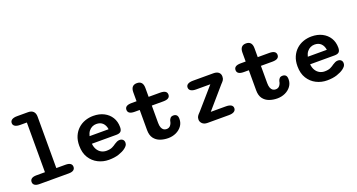

<svg xmlns="http://www.w3.org/2000/svg" viewBox="-46 -1399 3805 2047"><g transform="rotate(-20 1857.0 -376.0)"><path d="M144 0Q108 0 89.8 -12.8Q71.5 -25.5 71.5 -49.5Q71.5 -73.5 89.8 -86.2Q108 -99 144 -99H241V-663H166Q127.5 -663 107.2 -675.8Q87 -688.5 87 -712Q87 -736 107.2 -749Q127.5 -762 166 -762H290.5Q329 -762 349.5 -741.5Q370 -721 370 -682.5V-99H474.5Q511 -99 529 -86.2Q547 -73.5 547 -49.5Q547 -25.5 529 -12.8Q511 0 474.5 0Z M928.5 10.5Q863.5 10.5 807 -18Q750.5 -46.5 715.8 -102Q681 -157.5 681 -239Q681 -300.5 701.2 -346.8Q721.5 -393 756 -424.5Q790.5 -456 835 -471.8Q879.5 -487.5 928.5 -487.5Q997 -487.5 1048.8 -461Q1100.5 -434.5 1129.5 -387.5Q1158.5 -340.5 1158.5 -277.5Q1158.5 -243 1143.2 -228Q1128 -213 1092 -213H815Q819 -173 836 -145.2Q853 -117.5 879.2 -103.2Q905.5 -89 937 -89Q978 -89 1003.2 -101.2Q1028.5 -113.5 1046.5 -127.5Q1060.5 -137 1075 -143.5Q1089.5 -150 1106 -150Q1128 -150 1141.8 -137.2Q1155.5 -124.5 1155.5 -102Q1155.5 -82.5 1145 -69Q1134.5 -55.5 1118 -43Q1088.5 -21 1040.8 -5.2Q993 10.5 928.5 10.5ZM819.5 -297.5H1035.5Q1029 -343.5 1002.2 -369.2Q975.5 -395 930 -395Q905.5 -395 883.2 -384.5Q861 -374 844.2 -352.5Q827.5 -331 819.5 -297.5Z M1360.5 -377Q1284.5 -377 1284.5 -426.5Q1284.5 -476 1360.5 -476H1417.5V-577Q1417.5 -656.5 1486 -656.5Q1554.5 -656.5 1554.5 -577V-476H1685.5Q1761.5 -476 1761.5 -426.5Q1761.5 -377 1685.5 -377H1554.5V-181Q1554.5 -148 1562.8 -127.2Q1571 -106.5 1585.2 -97Q1599.5 -87.5 1618 -87.5Q1647 -87.5 1663.2 -108.2Q1679.5 -129 1683.5 -158Q1688.5 -175 1699.8 -187.2Q1711 -199.5 1734 -199.5Q1756 -199.5 1769.5 -186.8Q1783 -174 1783 -143Q1783 -97 1757.5 -62.5Q1732 -28 1690.8 -9.2Q1649.5 9.5 1602 9.5Q1554 9.5 1511.8 -5.5Q1469.5 -20.5 1443.5 -55.2Q1417.5 -90 1417.5 -149.5V-377Z M1971 -65.5Q1971 -88.5 1980.5 -103.5Q1990 -118.5 2011.5 -139.5L2218.5 -377H2058Q2019.5 -377 1999 -390Q1978.5 -403 1978.5 -427Q1978.5 -451 1999 -463.5Q2019.5 -476 2058 -476H2289Q2327.5 -476 2347.8 -458.8Q2368 -441.5 2368 -412Q2368 -387.5 2358.8 -372.8Q2349.5 -358 2328 -336.5L2122.5 -99H2292.5Q2331 -99 2351.5 -87Q2372 -75 2372 -50.5Q2372 -26.5 2351.5 -13.2Q2331 0 2292.5 0H2050.5Q2011.5 0 1991.2 -20.2Q1971 -40.5 1971 -65.5Z M2598.5 -377Q2522.5 -377 2522.5 -426.5Q2522.5 -476 2598.5 -476H2655.5V-577Q2655.5 -656.5 2724 -656.5Q2792.5 -656.5 2792.5 -577V-476H2923.5Q2999.5 -476 2999.5 -426.5Q2999.5 -377 2923.5 -377H2792.5V-181Q2792.5 -148 2800.8 -127.2Q2809 -106.5 2823.2 -97Q2837.5 -87.5 2856 -87.5Q2885 -87.5 2901.2 -108.2Q2917.5 -129 2921.5 -158Q2926.5 -175 2937.8 -187.2Q2949 -199.5 2972 -199.5Q2994 -199.5 3007.5 -186.8Q3021 -174 3021 -143Q3021 -97 2995.5 -62.5Q2970 -28 2928.8 -9.2Q2887.5 9.5 2840 9.5Q2792 9.5 2749.8 -5.5Q2707.5 -20.5 2681.5 -55.2Q2655.5 -90 2655.5 -149.5V-377Z M3404.5 10.5Q3339.5 10.5 3283 -18Q3226.5 -46.5 3191.8 -102Q3157 -157.5 3157 -239Q3157 -300.5 3177.2 -346.8Q3197.5 -393 3232 -424.5Q3266.5 -456 3311 -471.8Q3355.5 -487.5 3404.5 -487.5Q3473 -487.5 3524.8 -461Q3576.5 -434.5 3605.5 -387.5Q3634.5 -340.5 3634.5 -277.5Q3634.5 -243 3619.2 -228Q3604 -213 3568 -213H3291Q3295 -173 3312 -145.2Q3329 -117.5 3355.2 -103.2Q3381.5 -89 3413 -89Q3454 -89 3479.2 -101.2Q3504.5 -113.5 3522.5 -127.5Q3536.5 -137 3551 -143.5Q3565.5 -150 3582 -150Q3604 -150 3617.8 -137.2Q3631.5 -124.5 3631.5 -102Q3631.5 -82.5 3621 -69Q3610.5 -55.5 3594 -43Q3564.5 -21 3516.8 -5.2Q3469 10.5 3404.5 10.5ZM3295.5 -297.5H3511.5Q3505 -343.5 3478.2 -369.2Q3451.5 -395 3406 -395Q3381.5 -395 3359.2 -384.5Q3337 -374 3320.2 -352.5Q3303.5 -331 3295.5 -297.5Z"/></g></svg>

Font: Sono Monospace SemiBold
Style: Regular
Weight: 600
Designer: Tyler Finck
Foundry: Tyler Finck
Version: Version 2.112